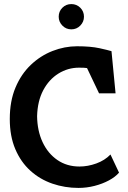

<svg xmlns="http://www.w3.org/2000/svg" viewBox="-20 -918 627 942"><path d="M365 4Q298 4 237 -17Q176 -38 129 -80.5Q82 -123 55 -186.5Q28 -250 28 -334Q28 -422 56 -488.5Q84 -555 131.5 -600Q179 -645 238 -668Q297 -691 358 -691Q425 -691 468 -681.5Q511 -672 527 -667L547 -460H466L407 -584Q400 -585 392 -585.5Q384 -586 368 -586Q313 -586 266.5 -557Q220 -528 192 -475Q164 -422 162 -348Q163 -276 189 -220.5Q215 -165 261.5 -133Q308 -101 370 -101Q411 -101 452.5 -116Q494 -131 522 -160L564 -71Q546 -50 514.5 -33Q483 -16 444 -6Q405 4 365 4ZM330 -774Q304 -774 286 -792.5Q268 -811 268 -836Q268 -862 286 -880Q304 -898 330 -898Q356 -898 374 -880Q392 -862 392 -836Q392 -811 374 -792.5Q356 -774 330 -774Z"/></svg>

Font: Kreon Light
Style: Regular
Weight: 300
Designer: Julia Petretta
Foundry: Julia Petretta and Eli Heuer
Version: Version 2.002